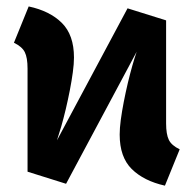

<svg xmlns="http://www.w3.org/2000/svg" viewBox="-20 -568 610 605"><path d="M410.6 -404.9 188.2 11.1 66.8 -27 159.5 -125.8 381.9 -541.8 503.4 -503.8ZM546.2 -97.5 499.7 17Q433.2 2.2 395.1 -35.4Q357.1 -73 357.1 -144Q357.1 -163.9 360.6 -190.4Q364.2 -217 370 -246.9Q375.8 -276.8 382.8 -306.5Q389.9 -336.1 397.2 -361.8Q404.6 -387.5 410.6 -404.9L503.4 -503.8V-179Q503.4 -145 512 -127.3Q520.6 -109.7 546.2 -97.5ZM23.9 -433.3 70.4 -547.7Q136.9 -533.6 175 -495.7Q213.1 -457.7 213.1 -386.7Q213.1 -366.9 209.5 -340.3Q205.9 -313.7 200.1 -283.8Q194.3 -253.9 187.3 -224.3Q180.2 -194.6 172.9 -169.1Q165.5 -143.6 159.5 -125.8L66.8 -27V-351.8Q66.8 -386.4 58.1 -403.7Q49.5 -421 23.9 -433.3Z"/></svg>

Font: Fira Sans Variable
Style: Regular
Weight: 400
Designer: Carrois Corporate & Edenspiekermann AG
Foundry: Carrois Corporate GbR & Edenspiekermann AG
Version: Version 4.202